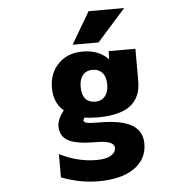

<svg xmlns="http://www.w3.org/2000/svg" viewBox="-63 -831 1126 1124"><g transform="rotate(-5 500.0 -269.5)"><path d="M414.1 -330.1Q414.1 -237.3 493.2 -236.3Q528.3 -236.3 549.3 -261.2Q570.3 -286.1 570.3 -330.1Q570.3 -376 548.8 -399.9Q527.3 -423.8 492.2 -423.8Q456.1 -423.8 435.1 -399.4Q414.1 -375 414.1 -330.1ZM756.8 33.2Q756.8 124 681.6 176.8Q606.4 229.5 469.7 229.5Q362.3 229.5 252.9 187.5V50.8Q359.4 104.5 469.7 104.5Q525.4 104.5 554.2 87.4Q583 70.3 583 43Q583 0 476.6 0Q360.4 0 312.5 -26.4Q264.6 -52.7 264.6 -112.3Q264.6 -152.3 303.7 -202.1Q246.1 -251 246.1 -338.4Q246.1 -425.8 300.8 -480.5Q355.5 -535.2 443.4 -535.2Q539.1 -535.2 594.7 -475.6L595.7 -524.4H752.9V-333Q752.9 -238.3 690.4 -190.9Q627.9 -143.6 499 -143.6Q453.1 -143.6 421.9 -149.4Q414.1 -139.6 413.1 -132.8Q413.1 -124 428.7 -118.7Q444.3 -113.3 502 -113.3Q634.8 -113.3 695.8 -77.1Q756.8 -41 756.8 33.2ZM499 -767.6H708L541 -580.1H388.7Z"/></g></svg>

Font: Gen Shin Gothic Monospace Heavy
Style: Bold
Weight: 800
Designer: [Source Han Sans]
Ryoko NISHIZUKA  (kana & ideographs); Paul D. Hunt (Latin, Greek & Cyrillic); Wenlong ZHANG  (bopomofo
Version: Version 1.002.20150607